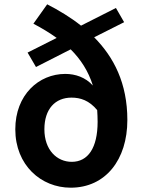

<svg xmlns="http://www.w3.org/2000/svg" viewBox="-20 -857 671 891"><path d="M186 -257C186 -351 236 -404 312 -404C353 -404 394 -391 431 -346C432 -329 433 -311 433 -292C433 -170 388 -106 313 -106C244 -106 186 -161 186 -257ZM308 14C470 14 571 -116 571 -300C571 -471 508 -592 417 -684L556 -754L518 -820L356 -738C307 -777 253 -809 199 -837L135 -747C175 -726 211 -704 243 -681L108 -613L147 -546L308 -628C355 -581 390 -527 411 -460C377 -498 330 -514 283 -514C160 -514 51 -417 51 -257C51 -90 171 14 308 14Z"/></svg>

Font: Source Han Sans JP
Style: Bold
Weight: 700
Designer: Ryoko NISHIZUKA 西塚涼子 (kana, bopomofo & ideographs); Paul D. Hunt (Latin, Greek & Cyrillic); Sandoll Communications 산돌커뮤니
Foundry: Adobe
Version: Version 2.002;hotconv 1.0.116;makeotfexe 2.5.65601